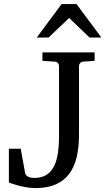

<svg xmlns="http://www.w3.org/2000/svg" viewBox="-20 -936 533 972"><path d="M400.9 -624Q390.6 -623 385.3 -616.2Q379.9 -609.4 379.9 -602.1V-252.9Q379.9 -190.4 368.2 -140.6Q356.4 -90.8 330.6 -56.2Q304.7 -21.5 262.7 -2.7Q220.7 16.1 160.2 16.1Q135.7 16.1 112.3 12Q88.9 7.8 70.3 2.7Q51.8 -2.4 39.3 -6.8Q26.9 -11.2 24.9 -12.2V-183.1H85L106.9 -61Q108.4 -53.7 113 -48.6Q117.7 -43.5 124 -40.5Q130.4 -37.6 137.9 -36.4Q145.5 -35.2 152.8 -35.2Q187 -35.2 210.9 -48.3Q234.9 -61.5 250 -87.9Q265.1 -114.3 272 -153.8Q278.8 -193.4 278.8 -246.1V-602.1Q278.8 -609.4 273.7 -616.2Q268.6 -623 257.8 -624L194.8 -627.9V-670.9H459V-627.9ZM433.1 -746.1 330.1 -845.2 226.1 -746.1H166L292 -915.5H367.2L493.2 -746.1Z"/></svg>

Font: Charis SIL
Style: Regular
Weight: 400
Foundry: SIL International
Version: Version 4.112